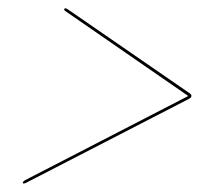

<svg xmlns="http://www.w3.org/2000/svg" viewBox="-20 -574 481 462"><path d="M134.5 -551.5Q135 -554 137.5 -554Q139 -554 142.5 -552L436.5 -349.5Q441.5 -346 440.5 -342Q439.5 -338.5 433.5 -335.5L42.5 -134Q39.5 -132.5 37.5 -132.5Q34 -132.5 35 -134.5Q35.5 -137.5 39.5 -140L433 -343L137 -547.5Q134 -549.5 134.5 -551.5Z"/></svg>

Font: Fraunces 144pt SemiBold
Style: Italic
Weight: 600
Italic angle: -16°
Version: Version 1.000;[0bf87f6ff]